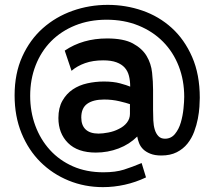

<svg xmlns="http://www.w3.org/2000/svg" viewBox="-20 -623 888 789"><path d="M423 -603Q497 -603 565 -579.5Q633 -556 685.5 -508.5Q738 -461 769.5 -389Q801 -317 801 -221Q801 -207 799.5 -184Q798 -161 793 -135Q788 -109 778 -82Q768 -55 750.5 -33Q733 -11 706.5 2.5Q680 16 643 16Q616 16 597.5 8.5Q579 1 568 -10Q557 -21 551.5 -35Q546 -49 544 -62Q512 -30 467.5 -13Q423 4 374 4Q299 4 259.5 -35.5Q220 -75 220 -138Q220 -180 236.5 -209Q253 -238 279 -255.5Q305 -273 338.5 -280.5Q372 -288 407 -288Q446 -288 473.5 -280.5Q501 -273 515 -267Q515 -291 510 -311Q505 -331 492.5 -345Q480 -359 458.5 -367Q437 -375 404 -375Q362 -375 329.5 -363.5Q297 -352 274 -332L246 -415Q320 -465 420 -465Q488 -465 526 -444.5Q564 -424 582.5 -393Q601 -362 605 -324.5Q609 -287 609 -254V-172Q609 -150 610 -128.5Q611 -107 616 -90.5Q621 -74 631 -63.5Q641 -53 658 -53Q683 -53 699 -72.5Q715 -92 723 -119.5Q731 -147 734 -176.5Q737 -206 737 -225Q737 -293 714.5 -351Q692 -409 650 -451.5Q608 -494 549 -518Q490 -542 418 -542Q347 -542 289 -518.5Q231 -495 190 -453.5Q149 -412 126.5 -354.5Q104 -297 104 -229Q104 -164 125 -107Q146 -50 185 -7Q224 36 279.5 60.5Q335 85 405 85Q455 85 489.5 74Q524 63 562 47L580 106Q538 126 493 136Q448 146 403 146Q328 146 262 119Q196 92 146.5 43Q97 -6 68.5 -75.5Q40 -145 40 -231Q40 -321 71.5 -390.5Q103 -460 156 -507Q209 -554 278 -578.5Q347 -603 423 -603ZM468 -93Q489 -103 501.5 -119Q514 -135 514 -155V-195Q500 -200 470.5 -207Q441 -214 408 -214Q363 -214 338.5 -196.5Q314 -179 314 -140Q314 -108 332 -91Q350 -74 385 -74Q402 -74 425.5 -78.5Q449 -83 468 -93Z"/></svg>

Font: IngvarSans
Style: Regular
Weight: 600
Version: Version 3.000